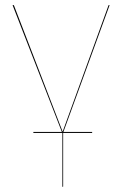

<svg xmlns="http://www.w3.org/2000/svg" viewBox="-20 -537 476 748"><path d="M227 -23H339V-19H226V190L223 191V-19H110V-23H221L29 -517H34L224 -24L403 -517H407Z"/></svg>

Font: FiraGO Four
Style: Regular
Weight: 100
Designer: bBox Type
Foundry: bBox Type GmbH
Version: Version 1.001